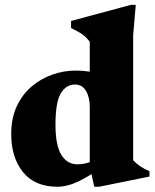

<svg xmlns="http://www.w3.org/2000/svg" viewBox="-20 -734 621 770"><path d="M579.5 -26 377.5 15H358L347 -35.5Q301.5 -7.5 269.8 3.8Q238 15 211 15Q119.5 15 72.2 -43.8Q25 -102.5 25 -196Q25 -260 47.2 -307.8Q69.5 -355.5 107 -387.2Q144.5 -419 190.5 -435Q236.5 -451 284.5 -451Q313.5 -451 340 -446.5V-566.5Q327 -584 310.8 -595.8Q294.5 -607.5 265 -621.5V-650L505 -714.5H524.5L514 -593V-91.5Q539 -64 579.5 -47.5ZM340 -304.5Q340 -343.5 325 -369.2Q310 -395 280.5 -395Q245 -395 223.8 -359.5Q202.5 -324 202.5 -234Q202.5 -151 226 -113Q249.5 -75 290 -75Q301 -75 314 -77Q327 -79 340 -84Z"/></svg>

Font: Newsreader Text ExtraBold
Style: Regular
Weight: 800
Designer: Hugues Gentile
Foundry: Production Type
Version: Version 1.001